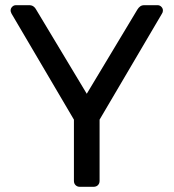

<svg xmlns="http://www.w3.org/2000/svg" viewBox="-20 -720 669 740"><path d="M287.9 0Q277.7 0 271.3 -6.4Q264.9 -12.7 264.9 -22.9V-258.9L24.5 -667.4Q23.5 -670.2 22.2 -673.1Q20.9 -676 20.9 -679.6Q20.9 -687.8 27 -693.9Q33.1 -700 41.3 -700H92.7Q102.2 -700 108.9 -695.3Q115.7 -690.6 119.3 -683.1L314.4 -358.6L509.4 -683.1Q513.9 -690.6 520.2 -695.3Q526.6 -700 536 -700H587.5Q595.7 -700 601.8 -693.9Q607.9 -687.8 607.9 -679.6Q607.9 -676 607 -673.1Q606.1 -670.2 604.2 -667.4L363.8 -258.9V-22.9Q363.8 -12.7 357.4 -6.4Q351.1 0 340.1 0Z"/></svg>

Font: Rubik Light
Style: Regular
Weight: 300
Designer: Hubert and Fischer
Foundry: Hubert and Fischer
Version: Version 2.300;gftools[0.9.30]